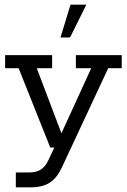

<svg xmlns="http://www.w3.org/2000/svg" viewBox="-20 -634 544 825"><path d="M112 171H48V107H106Q136 107 155.5 94.5Q175 82 188 54L223 -20L243 0H196L60 -341H2V-397H204V-341H138L249 -48L237 -46L372 -341H306V-397H503V-341H445L247 83Q225 131 193.5 151Q162 171 112 171ZM240 -473 283 -614H351L281 -473Z"/></svg>

Font: Rokkitt SemiBold
Style: Regular
Weight: 400
Version: Version 3.103